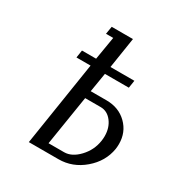

<svg xmlns="http://www.w3.org/2000/svg" viewBox="-129 -604 654 696"><g transform="rotate(30 198.0 -256.0)"><path d="M85 -352.1 89.8 -383.8H148.9L165 -480H134.8L140.1 -512.2H229L209 -383.8H309.1L304.2 -352.1H204.1L190.9 -272H256.8Q308.6 -272 342 -239.3Q375.5 -206.5 375.5 -157.2Q375.5 -147.5 374 -136.2Q364.7 -79.6 318.1 -39.8Q271.5 0 212.9 0H88.9L144 -352.1ZM152.8 -32.2H217.8Q250 -32.2 279.3 -63.2Q308.6 -94.2 314.9 -136.2Q316.4 -146.5 316.4 -155.8Q316.4 -191.4 297.6 -215.8Q278.8 -240.2 251 -240.2H186Z"/></g></svg>

Font: Gawaa
Style: Italic
Weight: 400
Designer: T. Christopher White
Version: Version 1.0